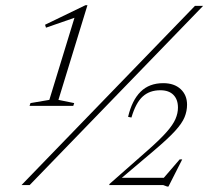

<svg xmlns="http://www.w3.org/2000/svg" viewBox="-20 -692 780 718"><path d="M60.5 0 709 -670H739.5L91 0ZM661.5 -96 610 5.5H605L590 0H388.5L389.5 -4L536 -133Q579.5 -171.5 603.2 -198.5Q627 -225.5 636.2 -247Q645.5 -268.5 645.5 -289.5Q645.5 -320 628.5 -337.2Q611.5 -354.5 579.5 -354.5Q539.5 -354.5 513.8 -331.2Q488 -308 471.5 -252.5L459 -255Q473.5 -317 505.8 -349Q538 -381 590.5 -381Q631.5 -381 655.5 -358.8Q679.5 -336.5 679.5 -300.5Q679.5 -276.5 670.2 -253.8Q661 -231 634.5 -202Q608 -173 556 -129L435.5 -27H592.5L652 -96ZM164.5 -318.5 258.5 -625.5 152 -588.5 148.5 -599.5 299.5 -672.5H307L198.5 -318.5L257.5 -306.5L254 -296H90.5L94 -306.5Z"/></svg>

Font: Newsreader 16pt ExtraLight
Style: Italic
Weight: 275
Italic angle: -17°
Designer: Hugues Gentile
Foundry: Production Type
Version: Version 1.003; ttfautohint (v1.8.3)